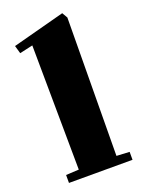

<svg xmlns="http://www.w3.org/2000/svg" viewBox="-130 -732 593 795"><g transform="rotate(-20 166.5 -335.0)"><path d="M33 -35 90 -38 85 -587 27 -574 17 -609 247 -670 261 -646 256 -38 313 -35V0H33Z"/></g></svg>

Font: Rakkas
Style: Regular
Weight: 400
Designer: Zeynep Akay
Foundry: Zeynep Akay
Version: Version 2.000